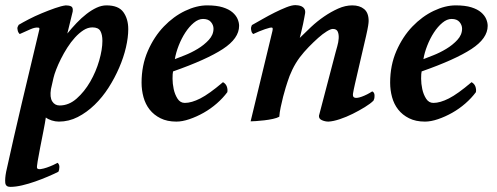

<svg xmlns="http://www.w3.org/2000/svg" viewBox="-49 -463 1940 750"><path d="M-25 208Q4 76 36 -59.5Q68 -195 104 -345Q107 -355 101 -355Q89 -357 70.5 -349Q52 -341 28 -330Q21 -337 20 -345Q18 -353 19.5 -357Q21 -361 24 -366Q39 -375 63 -387.5Q87 -400 113.5 -411Q140 -422 165.5 -431Q191 -440 208 -442Q221 -442 229 -438Q237 -434 235 -418L214 -332Q231 -353 250 -373Q269 -393 289 -408.5Q309 -424 328.5 -433Q348 -442 367 -442Q414 -442 433 -415.5Q452 -389 452 -349Q452 -317 443 -278Q434 -239 416.5 -198.5Q399 -158 375 -120.5Q351 -83 320.5 -53.5Q290 -24 255 -6Q220 12 181 12Q167 12 153 7.5Q139 3 130 -4Q127 17 120.5 49.5Q114 82 108 113Q102 144 98 167.5Q94 191 96 194Q99 199 110 197.5Q121 196 134 191.5Q147 187 159 181.5Q171 176 176 173Q183 179 183 189Q183 200 179 208Q161 217 137.5 227Q114 237 88.5 246Q63 255 37.5 261Q12 267 -9 267Q-27 267 -28.5 250.5Q-30 234 -25 208ZM312 -356Q294 -356 277 -345Q260 -334 244 -316.5Q228 -299 214 -277Q200 -255 189 -233Q178 -211 170.5 -191.5Q163 -172 160 -159L150 -115Q145 -83 155 -67Q165 -51 184 -51Q220 -51 250.5 -78Q281 -105 303.5 -144Q326 -183 338.5 -226.5Q351 -270 351 -303Q351 -328 343 -342Q335 -356 312 -356Z M627 -184Q625 -176 625 -156Q625 -136 629.5 -115Q634 -94 644.5 -77.5Q655 -61 673 -61Q699 -61 733.5 -78.5Q768 -96 822 -142Q833 -136 837 -125Q841 -114 839 -103Q822 -80 798 -59Q774 -38 746.5 -22.5Q719 -7 691 2.5Q663 12 640 12Q604 12 578 -1Q552 -14 535.5 -35Q519 -56 511.5 -83.5Q504 -111 504 -140Q504 -208 528.5 -264Q553 -320 591 -359.5Q629 -399 674 -420.5Q719 -442 760 -442Q797 -442 821 -434.5Q845 -427 859 -415Q873 -403 879 -389Q885 -375 885 -362Q885 -313 821.5 -271.5Q758 -230 627 -184ZM744 -389Q726 -389 708 -374Q690 -359 675 -336Q660 -313 649 -285Q638 -257 634 -232Q647 -237 672.5 -247Q698 -257 723 -272Q748 -287 766.5 -307Q785 -327 785 -351Q785 -365 775 -377Q765 -389 744 -389Z M1143 -412Q1142 -407 1140 -395.5Q1138 -384 1135 -370Q1132 -356 1128.5 -341.5Q1125 -327 1122 -315Q1142 -335 1166 -357.5Q1190 -380 1217 -398.5Q1244 -417 1272 -429.5Q1300 -442 1327 -442Q1356 -442 1373.5 -427.5Q1391 -413 1391 -381Q1391 -375 1389 -362Q1387 -349 1381 -322.5Q1375 -296 1364.5 -251.5Q1354 -207 1338 -137Q1332 -111 1330 -98Q1328 -85 1335 -82Q1344 -78 1364.5 -85.5Q1385 -93 1405 -106Q1414 -102 1414 -90Q1414 -82 1413 -78Q1412 -74 1410 -70Q1398 -58 1376 -44.5Q1354 -31 1329 -18.5Q1304 -6 1278.5 2.5Q1253 11 1234 12Q1221 12 1208.5 6.5Q1196 1 1197 -11L1262 -259Q1264 -267 1268.5 -282.5Q1273 -298 1274 -313Q1275 -328 1270.5 -339Q1266 -350 1251 -350Q1243 -350 1227.5 -340.5Q1212 -331 1194 -315Q1176 -299 1157 -279.5Q1138 -260 1122 -239Q1105 -216 1093 -191Q1081 -166 1074 -143Q1072 -137 1067 -121Q1062 -105 1057 -85.5Q1052 -66 1047.5 -44.5Q1043 -23 1042 -7Q1033 -2 1017 1.5Q1001 5 983.5 7Q966 9 951 10Q936 11 930 11L1015 -341Q1018 -354 1014 -355Q1009 -357 986 -349Q963 -341 940 -330Q935 -335 934 -338Q933 -341 932 -346Q931 -353 932 -357Q933 -361 935 -365Q953 -375 976.5 -388.5Q1000 -402 1024 -414Q1048 -426 1069.5 -434.5Q1091 -443 1105 -443Q1109 -443 1116 -442Q1123 -441 1129.5 -438Q1136 -435 1140 -428.5Q1144 -422 1143 -412Z M1598 -184Q1596 -176 1596 -156Q1596 -136 1600.5 -115Q1605 -94 1615.5 -77.5Q1626 -61 1644 -61Q1670 -61 1704.5 -78.5Q1739 -96 1793 -142Q1804 -136 1808 -125Q1812 -114 1810 -103Q1793 -80 1769 -59Q1745 -38 1717.5 -22.5Q1690 -7 1662 2.5Q1634 12 1611 12Q1575 12 1549 -1Q1523 -14 1506.5 -35Q1490 -56 1482.5 -83.5Q1475 -111 1475 -140Q1475 -208 1499.5 -264Q1524 -320 1562 -359.5Q1600 -399 1645 -420.5Q1690 -442 1731 -442Q1768 -442 1792 -434.5Q1816 -427 1830 -415Q1844 -403 1850 -389Q1856 -375 1856 -362Q1856 -313 1792.5 -271.5Q1729 -230 1598 -184ZM1715 -389Q1697 -389 1679 -374Q1661 -359 1646 -336Q1631 -313 1620 -285Q1609 -257 1605 -232Q1618 -237 1643.5 -247Q1669 -257 1694 -272Q1719 -287 1737.5 -307Q1756 -327 1756 -351Q1756 -365 1746 -377Q1736 -389 1715 -389Z"/></svg>

Font: Lusitana
Style: Bold Italic
Weight: 700
Designer: Ana Paula Megda
Foundry: Ana Paula Megda
Version: Version 1.000; ttfautohint (v1.1) -l 8 -r 50 -G 200 -x 14 -D